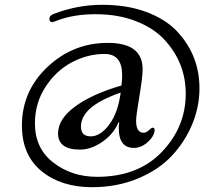

<svg xmlns="http://www.w3.org/2000/svg" viewBox="-20 -608 896 797"><path d="M572 -321Q572 -287 558.5 -207.5Q545 -128 545 -107Q545 -57 576 -57Q587 -57 598 -67.5Q609 -78 613 -78Q622 -78 622 -68Q620 -42 593 -18Q566 6 536 6Q473 6 473 -76Q473 -84 475 -100H472Q451 -51 404.5 -19Q358 13 312 13Q221 13 221 -54Q221 -114 292 -166Q363 -218 484 -253Q487 -272 487 -297Q487 -384 414 -384Q344 -384 278.5 -349.5Q213 -315 169 -247.5Q125 -180 125 -96Q125 8 201.5 67Q278 126 383 126Q553 126 652 22.5Q751 -81 751 -219Q751 -349 660 -446Q615 -493 542 -521Q469 -549 378 -549Q287 -549 221 -524Q200 -516 197 -516Q185 -516 185 -530Q185 -544 205 -551Q302 -588 404.5 -588Q507 -588 585.5 -559Q664 -530 712 -481Q808 -381 808 -241Q808 -165 778 -92.5Q748 -20 693.5 38.5Q639 97 552.5 133Q466 169 362 169Q234 169 152.5 102.5Q71 36 71 -87Q71 -230 177 -330Q283 -430 427.5 -430Q572 -430 572 -321ZM481 -224Q392 -192 354 -157.5Q316 -123 316 -82.5Q316 -42 356.5 -42Q397 -42 433.5 -91Q470 -140 481 -224Z"/></svg>

Font: Sedan
Style: Regular
Weight: 400
Designer: Sebastian Salazar
Foundry: Sebastian Salazar
Version: Version 1.001